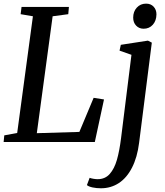

<svg xmlns="http://www.w3.org/2000/svg" viewBox="-24 -781 910 1056"><path d="M497.5 0H-4L-0.5 -36.5L70.5 -49.5L157 -691.5L89.5 -703L94.5 -743H355L351.5 -703L265.5 -691.5L178.5 -48.5L412.5 -55.5L491 -243L548 -234ZM741 5Q731 84.5 702.2 140.8Q673.5 197 629.8 225.8Q586 254.5 531 254.5Q506 254.5 484.5 249.8Q463 245 454 237L469 197Q476 200 489 202.2Q502 204.5 513 204.5Q554 204.5 579.5 175.8Q605 147 619 98.2Q633 49.5 642 -22.5L699 -479.5L633.5 -502.5L640.5 -534.5L789.5 -557.5L811 -546.5ZM708.5 -684Q708.5 -717.5 728.5 -739.2Q748.5 -761 779.5 -761Q805.5 -761 821 -744.2Q836.5 -727.5 836.5 -702Q836 -667 816.5 -645Q797 -623 766 -623Q741 -623 724.8 -640Q708.5 -657 708.5 -684Z"/></svg>

Font: Merriweather Text
Style: Italic
Weight: 400
Italic angle: -7.8°
Designer: Eben Sorkin
Foundry: Eben Sorkin
Version: Version 2.100